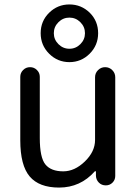

<svg xmlns="http://www.w3.org/2000/svg" viewBox="-20 -846 601 855"><path d="M289.1 -628.9Q317.4 -628.9 337.9 -649.4Q358.4 -669.9 358.4 -698.2Q358.4 -726.6 337.9 -747.1Q317.4 -767.6 289.1 -767.6Q260.7 -767.6 240.2 -747.1Q219.7 -726.6 219.7 -698.2Q219.7 -669.9 240.2 -649.4Q260.7 -628.9 289.1 -628.9ZM379.9 -789.1Q417 -752 417 -698.2Q417 -644.5 379.4 -606.9Q341.8 -569.3 289.1 -569.3Q236.3 -569.3 198.7 -606.9Q161.1 -644.5 161.1 -698.2Q161.1 -752 198.7 -789.1Q236.3 -826.2 289.1 -826.2Q341.8 -826.2 379.9 -789.1ZM70.3 -503.9Q70.3 -521.5 83 -534.2Q95.7 -546.9 113.8 -546.9Q131.8 -546.9 144.5 -534.2Q157.2 -521.5 157.2 -503.9V-231.4Q157.2 -144.5 182.1 -113.8Q207 -83 261.7 -83Q312.5 -83 357.9 -127Q403.3 -170.9 403.3 -222.7V-502Q403.3 -520.5 416.5 -533.7Q429.7 -546.9 448.2 -546.9Q466.8 -546.9 480 -533.7Q493.2 -520.5 493.2 -502V-62.5Q493.2 -44.9 481 -32.7Q468.8 -20.5 451.2 -20.5Q432.6 -20.5 420.4 -32.7Q408.2 -44.9 407.2 -62.5V-81.1Q407.2 -83 405.8 -83.5Q404.3 -84 402.3 -83Q337.9 -10.7 243.2 -10.7Q154.3 -10.7 112.3 -60.1Q70.3 -109.4 70.3 -221.7Z"/></svg>

Font: Gen Jyuu GothicX Regular
Style: Regular
Weight: 400
Designer: [Source Han Sans]
Ryoko NISHIZUKA  (kana & ideographs); Paul D. Hunt (Latin, Greek & Cyrillic); Wenlong ZHANG  (bopomofo
Version: Version 1.002.20150607